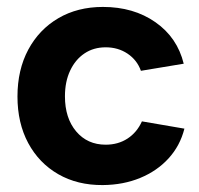

<svg xmlns="http://www.w3.org/2000/svg" viewBox="-20 -527 574 554"><path d="M276.4 7Q203.4 7.5 147.9 -24.5Q92.4 -56.5 61.4 -114.2Q30.4 -172 30.4 -248.5Q30.4 -325.5 61.6 -383.8Q92.9 -442 148.4 -474.5Q203.9 -507 276.9 -507Q365.5 -507 428.5 -462.9Q491.6 -418.8 510.1 -343.2L386.6 -322.7Q375.6 -353.6 348.2 -372.1Q320.8 -390.5 285 -390.5Q250.1 -390.5 223.7 -372.8Q197.3 -355.1 182.4 -323.2Q167.4 -291.4 167.4 -249Q167.4 -186.2 199.8 -147.8Q232.2 -109.5 285 -109.5Q320.8 -109.5 348 -127.2Q375.1 -144.9 389.5 -176.8L512.1 -155.8Q499.6 -106.3 466.3 -69.9Q433.1 -33.6 384.5 -13.6Q336 6.5 276.4 7Z"/></svg>

Font: Envelope Sans Variable
Style: Regular
Weight: 500
Designer: Andreas Rasmussen / Norman Anderson
Foundry: mail.de GmbH
Version: Version 1.150